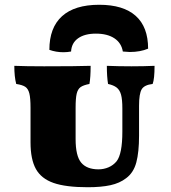

<svg xmlns="http://www.w3.org/2000/svg" viewBox="-20 -778 718 805"><path d="M108 -181V-326Q108 -367 103 -386.5Q98 -406 86 -414Q74 -422 48 -426Q40 -456 40 -502Q90 -500 165 -500Q302 -500 360 -502Q360 -454 355 -426Q329 -421 317.5 -412.5Q306 -404 301.5 -385Q297 -366 297 -326V-195Q297 -124 320.5 -96Q344 -68 393 -68Q415 -68 435 -76.5Q455 -85 469 -102Q493 -133 493 -226V-323Q493 -361 487.5 -381Q482 -401 469 -411Q456 -421 433 -426Q428 -456 428 -502Q478 -500 531 -500Q582 -500 628 -502Q628 -447 620 -426Q585 -422 574 -403.5Q563 -385 563 -335V-209Q563 -140 551.5 -97Q540 -54 509 -31Q482 -10 443 -1.5Q404 7 348 7Q256 7 204.5 -11Q153 -29 130.5 -69.5Q108 -110 108 -181ZM396 -758Q497 -758 549 -711.5Q601 -665 601 -574Q568 -560 524 -560Q515 -560 495 -562Q489 -598 459.5 -617.5Q430 -637 382 -637Q335 -637 307.5 -617.5Q280 -598 278 -562Q262 -559 246 -559Q215 -559 187 -569Q187 -662 240 -710Q293 -758 396 -758Z"/></svg>

Font: Vollkorn SC Black
Style: Regular
Weight: 900
Designer: Friedrich Althausen
Foundry: Friedrich Althausen
Version: Version 4.015